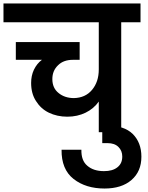

<svg xmlns="http://www.w3.org/2000/svg" viewBox="-41 -760 853 1104"><path d="M767 -740C767 -740 -21 -740 -21 -740C-21 -740 -21 -632 -21 -632C-21 -632 527 -632 527 -632C527 -632 527 -361 527 -361C527 -361 527 -361 527 -361C527 -313 514 -274 488 -243C462 -212 427 -197 384 -196C384 -196 384 -196 384 -196C349 -196 319 -206 296 -225C272 -244 260 -271 260 -305C260 -305 260 -305 260 -305C260 -338 271 -364 293 -385C314 -406 343 -416 378 -416C378 -416 417 -416 417 -416C417 -416 417 -518 417 -518C417 -518 50 -518 50 -518C50 -518 50 -416 50 -416C50 -416 200 -416 200 -416C200 -416 200 -416 200 -416C180 -401 165 -382 154 -359C143 -336 138 -310 138 -283C138 -283 138 -283 138 -283C138 -243 147 -208 166 -179C184 -150 209 -127 240 -112C271 -97 307 -89 346 -89C346 -89 346 -89 346 -89C385 -89 420 -97 451 -112C482 -127 508 -149 527 -176C527 -176 527 0 527 0C527 0 656 0 656 0C656 0 656 -632 656 -632C656 -632 767 -632 767 -632C767 -632 767 -740 767 -740Z M772 141C772 141 772 141 772 141C772 86 755 43 722 10C689 -22 640 -38 577 -38C577 -38 547 -38 547 -38C547 -38 547 63 547 63C547 63 577 63 577 63C577 63 577 63 577 63C604 63 625 70 640 85C655 100 662 118 662 140C662 140 662 140 662 140C662 167 653 187 634 202C615 217 590 224 557 224C557 224 557 224 557 224C517 224 485 214 461 193C437 173 426 142 427 101C427 101 313 101 313 101C313 101 313 101 313 101C312 176 335 232 382 269C429 306 489 324 560 324C560 324 560 324 560 324C625 324 677 308 715 275C753 242 772 198 772 141Z"/></svg>

Font: Girnar Poppins
Style: SemiBold
Weight: 500
Designer: Ninad Kale (Devanagari), Jonny Pinhorn (Latin)
Foundry: Indian Type Foundry
Version: ""